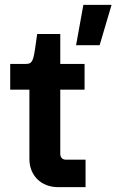

<svg xmlns="http://www.w3.org/2000/svg" viewBox="-20 -770 479 790"><path d="M219 0H332V-113H251C237 -113 228 -122 228 -137V-401H328V-507H228V-630H133L124 -567C116 -514 109 -507 86 -507H22V-401H101V-116C101 -47 150 0 219 0ZM293 -584H390L439 -750H323Z"/></svg>

Font: Finlandica SemiBold
Style: Regular
Weight: 600
Designer: Niklas Ekholm, Juho Hiilivirta, Jaakko Suomalainen
Foundry: Helsinki Type Studio
Version: Version 2.000;Glyphs 3.2 (3202)